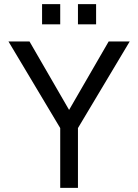

<svg xmlns="http://www.w3.org/2000/svg" viewBox="-20 -911 670 931"><path d="M272 0V-290L21 -710H123L315 -378L507 -710H609L358 -290V0ZM184 -793V-891H272V-793ZM358 -793V-891H446V-793Z"/></svg>

Font: Geist
Style: Regular
Weight: 400
Designer: Basement.studio, Andrés Briganti, Mateo Zaragoza
Foundry: Basement.studio, Vercel, Andrés Briganti, Guido Ferreyra, Mateo Zaragoza
Version: Version 1.401